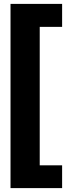

<svg xmlns="http://www.w3.org/2000/svg" viewBox="-20 -843 364 986"><path d="M34 -823V123H299V6H184V-705H299V-823Z"/></svg>

Font: Fira Sans
Style: Bold
Weight: 700
Designer: Carrois Corporate & Edenspiekermann AG
Foundry: Carrois Corporate GbR & Edenspiekermann AG
Version: Version 4.203